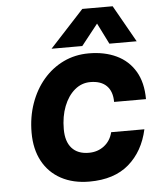

<svg xmlns="http://www.w3.org/2000/svg" viewBox="-60 -943 818 1002"><g transform="rotate(-5 349.5 -442.5)"><path d="M409 -893H568L677 -700H534L479 -810L392 -700H231ZM89 -272Q89 -354 114 -425Q139 -496 184 -548.5Q229 -601 289.5 -630Q350 -659 422 -659Q504 -659 566.5 -629.5Q629 -600 664 -541Q699 -482 699 -395H532Q532 -450 502.5 -479.5Q473 -509 417 -509Q371 -509 335 -478.5Q299 -448 278.5 -395.5Q258 -343 258 -276Q258 -211 289 -176.5Q320 -142 378 -142Q424 -142 458 -168Q492 -194 503 -239H677Q652 -125 575 -58.5Q498 8 368 8Q283 8 220 -26Q157 -60 123 -123Q89 -186 89 -272Z"/></g></svg>

Font: Overused Grotesk ExtraBold
Style: Italic
Weight: 800
Italic angle: -10°
Version: Version 0.003